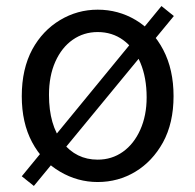

<svg xmlns="http://www.w3.org/2000/svg" viewBox="-20 -589 646 635"><path d="M179 -21Q120 -55 86 -119Q52 -183 52 -271Q52 -361 87 -426Q121 -488 178.5 -522.5Q236 -557 303 -557Q371 -557 428.5 -523Q486 -489 520 -424Q554 -359 554 -271Q554 -182 519 -118Q484 -55 427.5 -21Q371 13 303 13Q237 13 179 -21ZM465 -267Q465 -332 444.5 -381Q424 -430 387.5 -456.5Q351 -483 303 -483Q257 -483 220.5 -457.5Q184 -432 163 -385Q142 -338 142 -275Q142 -175 187 -118Q232 -61 303 -61Q350 -61 386.5 -87Q423 -113 444 -160Q465 -207 465 -267ZM52 -6 514 -569 555 -536 92 26Z"/></svg>

Font: Merged Yaku Han JP
Style: Regular
Weight: 400
Designer: Ryoko NISHIZUKA 西塚涼子 (kana, bopomofo & ideographs); Paul D. Hunt (Latin, Greek & Cyrillic); Sandoll Communications 산돌커뮤니
Foundry: Adobe
Version: Version 2.004